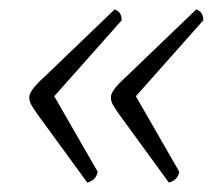

<svg xmlns="http://www.w3.org/2000/svg" viewBox="-20 -471 471 407"><path d="M165 -84 60 -228Q50 -242 46 -249.5Q42 -257 42 -265Q42 -279 73 -307L223 -451Q238 -446 238 -428L95 -267L187 -107Q184 -89 165 -84ZM338 -84 233 -228Q223 -242 219 -249.5Q215 -257 215 -265Q215 -279 246 -307L396 -451Q411 -446 411 -428L268 -267L360 -107Q357 -89 338 -84Z"/></svg>

Font: Petrona Light
Style: Italic
Weight: 300
Italic angle: -9°
Designer: Ringo R. Seeber
Foundry: Ringo R. Seeber
Version: Version 2.001; ttfautohint (v1.8.3)